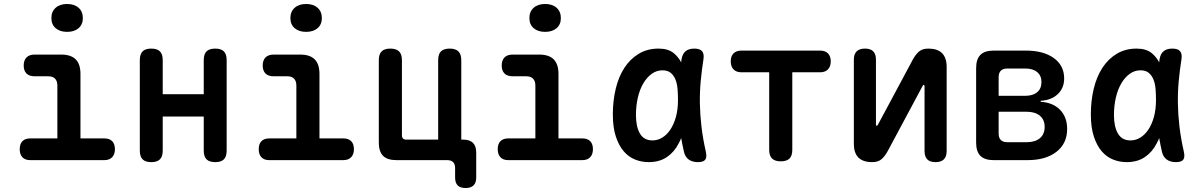

<svg xmlns="http://www.w3.org/2000/svg" viewBox="-20 -804 6040 964"><path d="M504 -109Q530 -109 543.5 -95Q557 -81 557 -55Q557 -29 543 -14.5Q529 0 504 0H132Q106 0 92.5 -14.5Q79 -29 79 -55Q79 -81 92.5 -95Q106 -109 132 -109H268V-374Q268 -397 256.5 -409Q245 -421 222 -421H154Q127 -421 113 -435Q99 -449 99 -475Q99 -501 113 -515.5Q127 -530 154 -530H287Q336 -530 360 -506Q384 -482 384 -433V-109ZM317 -644Q281 -644 259.5 -662.5Q238 -681 238 -713Q238 -746 259.5 -765Q281 -784 317 -784Q353 -784 374.5 -765Q396 -746 396 -713Q396 -681 374.5 -662.5Q353 -644 317 -644Z M739 10Q710 10 696 -4Q682 -18 682 -48V-502Q682 -532 696 -546Q710 -560 739 -560Q769 -560 783 -546Q797 -532 797 -502V-331H1003V-502Q1003 -532 1017 -546Q1031 -560 1061 -560Q1090 -560 1104 -546Q1118 -532 1118 -502V-48Q1118 -18 1104 -4Q1090 10 1061 10Q1031 10 1017 -4Q1003 -18 1003 -48V-219H797V-48Q797 -18 783 -4Q769 10 739 10Z M1704 -109Q1730 -109 1743.5 -95Q1757 -81 1757 -55Q1757 -29 1743 -14.5Q1729 0 1704 0H1332Q1306 0 1292.5 -14.5Q1279 -29 1279 -55Q1279 -81 1292.5 -95Q1306 -109 1332 -109H1468V-374Q1468 -397 1456.5 -409Q1445 -421 1422 -421H1354Q1327 -421 1313 -435Q1299 -449 1299 -475Q1299 -501 1313 -515.5Q1327 -530 1354 -530H1487Q1536 -530 1560 -506Q1584 -482 1584 -433V-109ZM1517 -644Q1481 -644 1459.5 -662.5Q1438 -681 1438 -713Q1438 -746 1459.5 -765Q1481 -784 1517 -784Q1553 -784 1574.5 -765Q1596 -746 1596 -713Q1596 -681 1574.5 -662.5Q1553 -644 1517 -644Z M2371 87Q2371 114 2357.5 127Q2344 140 2318 140Q2291 140 2278 127Q2265 114 2265 87V40Q2265 20 2255 10Q2245 0 2225 0H1971Q1925 0 1903.5 -21.5Q1882 -43 1882 -88V-502Q1882 -532 1896 -546Q1910 -560 1940 -560Q1969 -560 1983.5 -546Q1998 -532 1998 -502V-125Q1998 -114 2003.5 -108.5Q2009 -103 2020 -103H2180V-502Q2180 -532 2194 -546Q2208 -560 2238 -560Q2267 -560 2281.5 -546Q2296 -532 2296 -502V-103H2305Q2338 -103 2354.5 -87Q2371 -71 2371 -38Z M2904 -109Q2930 -109 2943.5 -95Q2957 -81 2957 -55Q2957 -29 2943 -14.5Q2929 0 2904 0H2532Q2506 0 2492.5 -14.5Q2479 -29 2479 -55Q2479 -81 2492.5 -95Q2506 -109 2532 -109H2668V-374Q2668 -397 2656.5 -409Q2645 -421 2622 -421H2554Q2527 -421 2513 -435Q2499 -449 2499 -475Q2499 -501 2513 -515.5Q2527 -530 2554 -530H2687Q2736 -530 2760 -506Q2784 -482 2784 -433V-109ZM2717 -644Q2681 -644 2659.5 -662.5Q2638 -681 2638 -713Q2638 -746 2659.5 -765Q2681 -784 2717 -784Q2753 -784 2774.5 -765Q2796 -746 2796 -713Q2796 -681 2774.5 -662.5Q2753 -644 2717 -644Z M3237 10Q3201 10 3168.5 -3Q3136 -16 3111.5 -44.5Q3087 -73 3072 -118.5Q3057 -164 3057 -230Q3057 -298 3071.5 -358.5Q3086 -419 3115 -463.5Q3144 -508 3187 -534Q3230 -560 3287 -560Q3335 -560 3363 -537Q3386 -518 3400 -491L3402 -507Q3407 -535 3423 -547.5Q3439 -560 3466 -560Q3494 -560 3505 -547Q3516 -534 3512 -507Q3503 -450 3498 -395Q3493 -340 3494 -283.5Q3495 -227 3502 -167.5Q3509 -108 3524 -42Q3530 -15 3521 -2.5Q3512 10 3484 10Q3456 10 3438 -3Q3420 -16 3414 -42Q3406 -77 3400 -111Q3395 -97 3388 -85Q3366 -41 3328.5 -15.5Q3291 10 3237 10ZM3256 -99Q3282 -99 3305 -113Q3328 -127 3345.5 -153Q3363 -179 3373.5 -216.5Q3384 -254 3384 -302Q3384 -329 3382 -355.5Q3380 -382 3372 -403Q3364 -424 3348.5 -437.5Q3333 -451 3306 -451Q3277 -451 3252.5 -433.5Q3228 -416 3210 -385.5Q3192 -355 3182.5 -314Q3173 -273 3173 -226Q3173 -168 3193 -133.5Q3213 -99 3256 -99Z M3842 -441H3703Q3677 -441 3663 -455.5Q3649 -470 3649 -496Q3649 -522 3663 -536Q3677 -550 3703 -550H4097Q4123 -550 4137 -536Q4151 -522 4151 -496Q4151 -470 4137 -455.5Q4123 -441 4097 -441H3958V-52Q3958 -22 3944 -8Q3930 6 3900 6Q3871 6 3856.5 -8Q3842 -22 3842 -52Z M4267 -82V-504Q4267 -532 4281 -546Q4295 -560 4323 -560Q4351 -560 4364.5 -546Q4378 -532 4378 -504V-178Q4380 -172 4382 -172Q4384 -172 4385 -174L4388 -178L4561 -501Q4575 -528 4592.5 -544Q4610 -560 4641 -560Q4687 -560 4710 -537Q4733 -514 4733 -468V-46Q4733 -18 4719 -4Q4705 10 4677 10Q4649 10 4635.5 -4Q4622 -18 4622 -46V-372Q4620 -378 4618 -378Q4616 -378 4615 -377L4612 -372L4439 -49Q4425 -22 4407.5 -6Q4390 10 4359 10Q4313 10 4290 -13Q4267 -36 4267 -82Z M4969 0Q4924 0 4902.5 -21.5Q4881 -43 4881 -88V-462Q4881 -507 4902.5 -528.5Q4924 -550 4969 -550H5130Q5219 -550 5271 -512.5Q5323 -475 5323 -410Q5323 -362 5291 -331.5Q5259 -301 5205 -298V-293Q5267 -289 5302.5 -252.5Q5338 -216 5338 -156Q5338 -84 5284.5 -42Q5231 0 5139 0ZM4994 -243V-134Q4994 -112 5005 -101Q5016 -90 5038 -90H5134Q5177 -90 5201 -110Q5225 -130 5225 -167Q5225 -203 5201 -223Q5177 -243 5134 -243ZM5038 -460Q5016 -460 5005 -449Q4994 -438 4994 -416V-323H5128Q5166 -323 5187.5 -341Q5209 -359 5209 -392Q5209 -424 5187.5 -442Q5166 -460 5128 -460Z M5637 10Q5601 10 5568.5 -3Q5536 -16 5511.5 -44.5Q5487 -73 5472 -118.5Q5457 -164 5457 -230Q5457 -298 5471.5 -358.5Q5486 -419 5515 -463.5Q5544 -508 5587 -534Q5630 -560 5687 -560Q5735 -560 5763 -537Q5786 -518 5800 -491L5802 -507Q5807 -535 5823 -547.5Q5839 -560 5866 -560Q5894 -560 5905 -547Q5916 -534 5912 -507Q5903 -450 5898 -395Q5893 -340 5894 -283.5Q5895 -227 5902 -167.5Q5909 -108 5924 -42Q5930 -15 5921 -2.5Q5912 10 5884 10Q5856 10 5838 -3Q5820 -16 5814 -42Q5806 -77 5800 -111Q5795 -97 5788 -85Q5766 -41 5728.5 -15.5Q5691 10 5637 10ZM5656 -99Q5682 -99 5705 -113Q5728 -127 5745.5 -153Q5763 -179 5773.5 -216.5Q5784 -254 5784 -302Q5784 -329 5782 -355.5Q5780 -382 5772 -403Q5764 -424 5748.5 -437.5Q5733 -451 5706 -451Q5677 -451 5652.5 -433.5Q5628 -416 5610 -385.5Q5592 -355 5582.5 -314Q5573 -273 5573 -226Q5573 -168 5593 -133.5Q5613 -99 5656 -99Z"/></svg>

Font: Maple Mono NL SemiBold
Style: Regular
Weight: 600
Monospace: yes
Designer: subframe7536
Version: Version 7.000